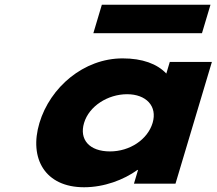

<svg xmlns="http://www.w3.org/2000/svg" viewBox="-20 -774 913 809"><path d="M409.1 -754 373.3 -634H831L866.9 -754ZM146.2 -256C191.1 -406 332.5 -528 496.6 -528C580.1 -528 642.2 -505 680.8 -464L695.4 -513H872.8L719.4 0H544.4L561.7 -58H559.3C500.8 -16 418.9 15 334.2 15C170.1 15 101.3 -106 146.2 -256ZM334.2 -256C313.2 -186 356.4 -136 443.5 -136C527 -136 602 -186 623 -256C644.2 -327 595.4 -377 515.6 -377C434.5 -377 355.4 -327 334.2 -256Z"/></svg>

Font: Hussar
Style: BdSuprExtOblThree
Weight: 700
Foundry: Cannot Into Space Fonts
Version: Version 2.00